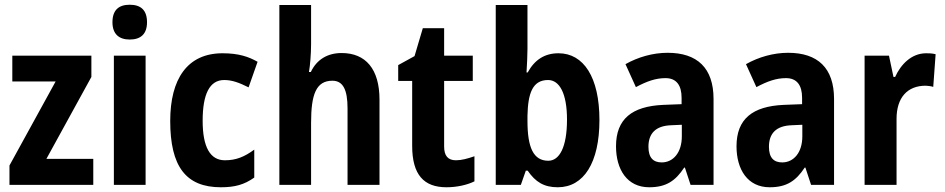

<svg xmlns="http://www.w3.org/2000/svg" viewBox="-20 -847 3990 811"><path d="M374 -66V-176H176L366 -522V-612H32V-503H215L20 -148V-66Z M528 -827C481 -827 455 -804 455 -753C455 -703 483 -680 528 -680C574 -680 601 -703 601 -753C601 -803 576 -827 528 -827ZM595 -612H461V-66H595Z M913 -56C972 -56 1012 -67 1054 -97V-215C1013 -185 978 -170 930 -170C868 -170 836 -225 836 -337C836 -449 865 -509 927 -509C960 -509 990 -498 1030 -478L1068 -586C1031 -607 989 -622 920 -622C771 -622 699 -513 699 -336C699 -144 765 -56 913 -56Z M1294 -660V-826H1160V-66H1294V-328C1294 -448 1315 -506 1384 -506C1429 -506 1448 -468 1448 -389V-66H1583V-426C1583 -555 1525 -623 1423 -623C1364 -623 1318 -596 1293 -543H1285C1290 -570 1294 -621 1294 -660Z M1906 -170C1872 -170 1856 -189 1856 -228V-505H1977V-612H1856V-728H1766L1731 -610L1662 -572V-505H1721V-231C1721 -108 1771 -56 1866 -56C1910 -56 1954 -66 1984 -81V-187C1955 -177 1930 -170 1906 -170Z M2208 -640V-826H2074V-66H2180L2201 -126H2209C2242 -78 2278 -56 2336 -56C2446 -56 2512 -160 2512 -340C2512 -521 2445 -622 2339 -622C2280 -622 2238 -594 2209 -541H2204C2206 -574 2208 -614 2208 -640ZM2295 -509C2343 -509 2375 -453 2375 -342C2375 -225 2343 -168 2296 -168C2233 -168 2208 -224 2208 -336V-358C2210 -454 2230 -509 2295 -509Z M2800 -624C2738 -624 2675 -606 2622 -576L2666 -479C2713 -504 2750 -517 2791 -517C2837 -517 2859 -487 2859 -434V-407L2781 -404C2650 -398 2582 -345 2582 -229C2582 -131 2629 -56 2722 -56C2794 -56 2833 -83 2870 -139H2873L2897 -66H2994V-429C2994 -560 2925 -624 2800 -624ZM2816 -318 2860 -320V-271C2860 -203 2824 -161 2775 -161C2740 -161 2719 -180 2719 -227C2719 -282 2748 -316 2816 -318Z M3309 -624C3247 -624 3184 -606 3131 -576L3175 -479C3222 -504 3259 -517 3300 -517C3346 -517 3368 -487 3368 -434V-407L3290 -404C3159 -398 3091 -345 3091 -229C3091 -131 3138 -56 3231 -56C3303 -56 3342 -83 3379 -139H3382L3406 -66H3503V-429C3503 -560 3434 -624 3309 -624ZM3325 -318 3369 -320V-271C3369 -203 3333 -161 3284 -161C3249 -161 3228 -180 3228 -227C3228 -282 3257 -316 3325 -318Z M3892 -622C3830 -622 3785 -575 3761 -522H3754L3735 -612H3632V-66H3767V-345C3767 -435 3813 -485 3890 -485C3896 -485 3914 -483 3922 -480L3932 -618C3917 -622 3902 -622 3892 -622Z"/></svg>

Font: Noto Sans Malayalam UI Condensed
Style: Bold
Weight: 700
Width: 3
Designer: Jelle Bosma - Monotype Design Team
Foundry: Monotype Imaging Inc.
Version: Version 2.104